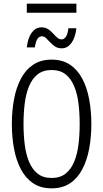

<svg xmlns="http://www.w3.org/2000/svg" viewBox="-20 -1025 566 1053"><path d="M45 -345Q45 -417 57 -481Q69 -545 95 -594Q121 -643 162.5 -670.5Q204 -698 263 -698Q322 -698 363.5 -670.5Q405 -643 431 -594Q457 -545 469 -481Q481 -417 481 -345Q481 -273 469 -209Q457 -145 431 -96Q405 -47 363.5 -19.5Q322 8 263 8Q204 8 162.5 -19.5Q121 -47 95 -96Q69 -145 57 -209Q45 -273 45 -345ZM109 -345Q109 -286 115.5 -233Q122 -180 139 -138.5Q156 -97 186 -73Q216 -49 263 -49Q310 -49 340 -73Q370 -97 387 -138.5Q404 -180 410.5 -233Q417 -286 417 -345Q417 -404 410.5 -457Q404 -510 387 -551.5Q370 -593 340 -617Q310 -641 263 -641Q216 -641 186 -617Q156 -593 139 -551.5Q122 -510 115.5 -457Q109 -404 109 -345ZM127 -765Q133 -818 154.5 -846.5Q176 -875 207 -875Q229 -875 244 -865Q259 -855 270.5 -842Q282 -829 293.5 -819Q305 -809 318 -809Q331 -809 341 -822.5Q351 -836 355 -870H399Q393 -818 371.5 -789Q350 -760 319 -760Q297 -760 282 -770Q267 -780 255 -793Q243 -806 232.5 -816Q222 -826 209 -826Q196 -826 186 -812.5Q176 -799 171 -765ZM127 -955V-1005H399V-955Z"/></svg>

Font: Radio Canada Condensed Light
Style: Regular
Weight: 300
Width: 3
Designer: Charles Daoud, Etienne Aubert Bonn, Alexandre Saumier Demers, Jacques Le Bailly
Foundry: Radio-Canada
Version: Version 2.104; ttfautohint (v1.8.4.7-5d5b);gftools[0.9.28.de